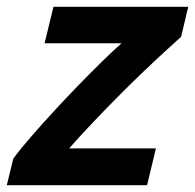

<svg xmlns="http://www.w3.org/2000/svg" viewBox="-20 -544 573 564"><path d="M0 0 19 -78Q42 -109 73 -144.5Q104 -180 138.5 -217.5Q173 -255 208 -291Q243 -327 276 -359.5Q309 -392 337 -417H111L137 -524H533L512 -436Q492 -418 461.5 -390Q431 -362 394.5 -327Q358 -292 320 -253.5Q282 -215 246.5 -177.5Q211 -140 183 -108H438L412 0Z"/></svg>

Font: Ubuntu Sans
Style: Bold Italic
Weight: 700
Italic angle: -13.5°
Designer: Dalton Maag Ltd
Foundry: Dalton Maag Ltd
Version: Version 1.006